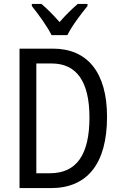

<svg xmlns="http://www.w3.org/2000/svg" viewBox="-20 -963 620 983"><path d="M244 -783H325C347 -829 395 -892 428 -932V-943H378C343 -912 319 -889 285 -850C254 -885 220 -920 192 -943H143V-932C178 -888 222 -828 244 -783ZM528 -365C528 -593 427 -714 251 -714H80V0H241C426 0 528 -124 528 -365ZM438 -362C438 -172 373 -76 235 -76H166V-638H245C370 -638 438 -548 438 -362Z"/></svg>

Font: Noto Sans Lao Condensed
Style: Regular
Weight: 400
Width: 3
Designer: Monotype Design Team
Foundry: Monotype Imaging Inc.
Version: Version 2.004